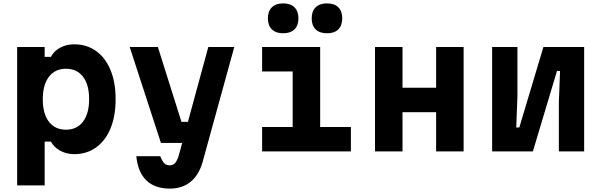

<svg xmlns="http://www.w3.org/2000/svg" viewBox="-20 -892 3540 1131"><path d="M81 200V-615H243V-557H280Q298 -592 335 -611.5Q372 -631 417 -631Q491 -631 546 -591.5Q601 -552 631 -479.5Q661 -407 661 -308Q661 -208 631 -135.5Q601 -63 546 -23.5Q491 16 417 16Q372 16 335 -4Q298 -24 280 -58H243V200ZM369 -128Q433 -128 469 -175.5Q505 -223 505 -308Q505 -393 469 -440Q433 -487 369 -487Q304 -487 268 -439.5Q232 -392 232 -307Q232 -222 268 -175Q304 -128 369 -128Z M744 -615H910L1049 -174H1137L1104 -50H928ZM1360 -615 1173 64Q1151 140 1102 179.5Q1053 219 981 219Q892 219 842 170.5Q792 122 783 28H924Q935 57 947.5 69.5Q960 82 980 82Q999 82 1011.5 68Q1024 54 1033 24L1207 -615Z M1524 -615H1866V-144H2047V0H1524V-144H1704V-471H1524ZM1648 -696Q1605 -696 1581.5 -719Q1558 -742 1558 -784Q1558 -826 1581.5 -849Q1605 -872 1648 -872Q1691 -872 1714.5 -849Q1738 -826 1738 -784Q1738 -742 1714.5 -719Q1691 -696 1648 -696ZM1906 -696Q1863 -696 1839.5 -719Q1816 -742 1816 -784Q1816 -826 1839.5 -849Q1863 -872 1906 -872Q1950 -872 1973 -849Q1996 -826 1996 -784Q1996 -742 1973 -719Q1950 -696 1906 -696Z M2189 0V-615H2351V-375H2549V-615H2711V0H2549V-231H2351V0Z M2879 0V-615H3028V-326L3021 -141H3039L3181 -615H3421V0H3272V-289L3279 -474H3261L3119 0Z"/></svg>

Font: Martian Mono
Style: Bold
Weight: 700
Designer: Roman Shamin
Foundry: Evil Martians
Version: Version 1.000